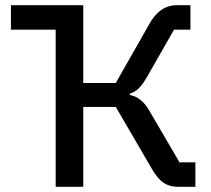

<svg xmlns="http://www.w3.org/2000/svg" viewBox="-20 -718 812 738"><path d="M194 0V-604H22V-698H300V-399H425L553 -624Q593 -698 660 -698H712V-604H649L542 -417Q525 -389 512 -377Q499 -365 479 -358V-353Q526 -344 556 -289L670 -94H731V0H663Q632 0 608.5 -15.5Q585 -31 562 -72L425 -307H300V0Z"/></svg>

Font: Anuphan Medium
Style: Regular
Weight: 500
Designer: Mike Abbink, Paul van der Laan, Pieter van Rosmalen, Mint Tantisuwanna
Foundry: Bold Monday; Cadson Demak
Version: Version 3.002;hotconv 1.0.109;makeotfexe 2.5.65596